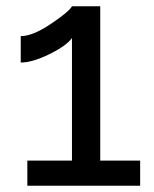

<svg xmlns="http://www.w3.org/2000/svg" viewBox="-20 -591 490 611"><path d="M426 -80V0H67V-80H209V-470Q191 -445 137 -418.5Q83 -392 46 -392V-476Q84 -476 142 -515Q200 -554 209 -571H299V-80Z"/></svg>

Font: Raleway-v4020 Medium
Style: Regular
Weight: 500
Designer: Matt McInerney, Pablo Impallari, Rodrigo Fuenzalida
Foundry: Matt McInerney, Pablo Impallari, Rodrigo Fuenzalida
Version: Version 4.020;PS 004.020;hotconv 1.0.88;makeotf.lib2.5.64775